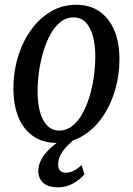

<svg xmlns="http://www.w3.org/2000/svg" viewBox="-20 -586 554 802"><path d="M298 -566Q355.5 -566 395.8 -538Q436 -510 457.5 -459.2Q479 -408.5 479 -338.5Q479 -271.5 460.5 -208.8Q442 -146 407.5 -96.5Q373 -47 324.8 -18Q276.5 11 216.5 11Q159.5 11 119 -16.8Q78.5 -44.5 57.2 -95.8Q36 -147 36 -217Q36 -285.5 55 -348.2Q74 -411 109 -460Q144 -509 192 -537.5Q240 -566 298 -566ZM287 -513.5Q257.5 -513.5 233.8 -495Q210 -476.5 192 -444.8Q174 -413 161.8 -372.8Q149.5 -332.5 143.2 -288.8Q137 -245 137 -202.5Q137 -154 147.2 -117.8Q157.5 -81.5 177.8 -61Q198 -40.5 227.5 -40.5Q257.5 -40.5 281.5 -59.2Q305.5 -78 323.5 -110Q341.5 -142 353.8 -182.2Q366 -222.5 372 -266Q378 -309.5 378 -351.5Q378 -398.5 368 -435.2Q358 -472 337.8 -492.8Q317.5 -513.5 287 -513.5ZM220.5 196.5Q177.5 195.5 158.8 176.2Q140 157 140 129Q140 105 151 83.5Q162 62 180.2 43Q198.5 24 221 8Q243.5 -8 266.5 -20.5L288.5 -34L306 -17Q283.5 0.5 264.8 19.2Q246 38 234.5 58.2Q223 78.5 223 101Q222.5 118 231 126.8Q239.5 135.5 255.5 135.5Q271 135.5 287.8 127Q304.5 118.5 321 103.5L332.5 142.5Q316.5 162 287.5 179.2Q258.5 196.5 220.5 196.5Z"/></svg>

Font: Merriweather 24pt SemiCondensed
Style: Italic
Weight: 400
Width: 4
Italic angle: -7.8°
Designer: Eben Sorkin
Foundry: Eben Sorkin
Version: Version 2.101